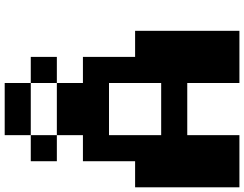

<svg xmlns="http://www.w3.org/2000/svg" viewBox="-131 -909 1040 818"><g transform="rotate(-90 389.0 -500.0)"><path d="M222.2 -666.7V-777.8H444.4V-666.7H555.6V-444.4H666.7V0H444.4V-222.2H222.2V0H0V-444.4H111.1V-666.7ZM222.2 -333.3H444.4V-555.6H222.2ZM555.6 -777.8H444.4V-888.9H555.6ZM444.4 -888.9H222.2V-1000H444.4ZM222.2 -777.8H111.1V-888.9H222.2Z"/></g></svg>

Font: Pixeloid Sans
Style: Bold
Weight: 700
Monospace: yes
Designer: GGBot
Version: 0.3